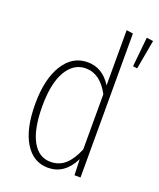

<svg xmlns="http://www.w3.org/2000/svg" viewBox="-139 -825 761 920"><g transform="rotate(20 241.5 -364.5)"><path d="M346.2 -457V-738.8L379.9 -733.9V0H349.1L346.2 -81.1Q300.8 9.8 216.8 9.8Q141.6 9.8 98.4 -60.1Q55.2 -129.9 55.2 -257.8Q55.2 -383.3 100.8 -457Q146.5 -530.8 224.1 -530.8Q300.8 -530.8 346.2 -457ZM449.2 -737.8 482.9 -732.9 456.1 -584 434.1 -586.9ZM217.8 -21Q262.2 -21 293 -48.6Q323.7 -76.2 346.2 -130.9V-412.1Q299.3 -500 226.1 -500Q164.1 -500 127.4 -437.7Q90.8 -375.5 90.8 -257.8Q91.3 -141.1 124.8 -81.1Q158.2 -21 217.8 -21Z"/></g></svg>

Font: Fira Sans Compressed UltraLight
Style: Regular
Weight: 200
Width: 1
Designer: Carrois Corporate & Edenspiekermann AG
Foundry: Carrois Corporate GbR & Edenspiekermann AG
Version: Version 4.203;PS 004.203;hotconv 1.0.88;makeotf.lib2.5.64775